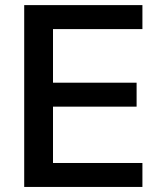

<svg xmlns="http://www.w3.org/2000/svg" viewBox="-20 -739 632 759"><path d="M543 0V-94.7H189.5V-317.4H520V-412.1H189.5V-624H543V-718.8H75.7V0Z"/></svg>

Font: Winston Medium
Style: Regular
Weight: 500
Designer: Vernon Adams, Kim Jin-seong, David Berlow, Cristiano Sobral
Foundry: The Winston Project Authors
Version: Version 3.004